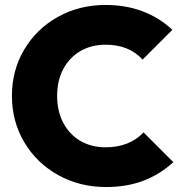

<svg xmlns="http://www.w3.org/2000/svg" viewBox="-20 -741 732 773"><path d="M28 -355Q28 -458 77.5 -541.5Q127 -625 213 -673Q299 -721 405 -721Q566 -721 674 -621L554 -501Q500 -561 405 -561Q348 -561 304 -535.5Q260 -510 235 -463.5Q210 -417 210 -355Q210 -293 235 -246Q260 -199 304 -173.5Q348 -148 405 -148Q501 -148 558 -208L678 -88Q624 -39 557.5 -13.5Q491 12 407 12Q301 12 214.5 -36Q128 -84 78 -168Q28 -252 28 -355Z"/></svg>

Font: Outfit Extra Bold
Style: Regular
Weight: 800
Designer: Rodrigo Fuenzalida
Foundry: fragTYPE
Version: Version 1.000